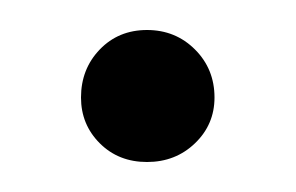

<svg xmlns="http://www.w3.org/2000/svg" viewBox="-20 -360 197 128"><path d="M34 -295Q34 -314 46.5 -327Q59 -340 78 -340Q97 -340 110 -327Q123 -314 123 -295Q123 -277 110 -264.5Q97 -252 78 -252Q59 -252 46.5 -264.5Q34 -277 34 -295Z"/></svg>

Font: Palanquin ExtraLight
Style: Regular
Weight: 275
Designer: Pria Ravichandran
Version: Version 1.001